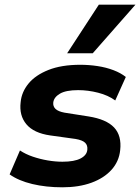

<svg xmlns="http://www.w3.org/2000/svg" viewBox="-20 -787 597 818"><path d="M246 11Q176 11 117.5 -3Q59 -17 21 -44L65 -146Q89 -130 120 -119.5Q151 -109 183.5 -103.5Q216 -98 246 -98Q297 -98 323.5 -112Q350 -126 352 -149Q354 -168 342.5 -179Q331 -190 302 -195L194 -210Q124 -220 92.5 -257.5Q61 -295 68 -352Q72 -395 101.5 -431Q131 -467 186.5 -489Q242 -511 322 -511Q359 -511 395.5 -505.5Q432 -500 463.5 -488Q495 -476 516 -459L471 -359Q441 -381 398 -392Q355 -403 313 -403Q261 -403 235.5 -388Q210 -373 207 -351Q205 -334 216.5 -323Q228 -312 255 -307L357 -291Q433 -279 466 -244Q499 -209 492 -147Q487 -99 455 -63.5Q423 -28 369.5 -8.5Q316 11 246 11ZM266 -560 401 -767H557L375 -560Z"/></svg>

Font: Nunito Sans 8pt ExtraBold
Style: Italic
Weight: 800
Italic angle: -9°
Version: Version 3.101;gftools[0.9.27]